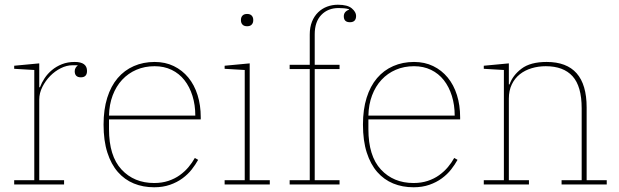

<svg xmlns="http://www.w3.org/2000/svg" viewBox="-20 -780 2616 812"><path d="M40 -18H125V-484L40 -489V-502L146 -512V-411H149Q156 -430 168.5 -449Q181 -468 199.5 -483.5Q218 -499 242 -508.5Q266 -518 296 -518Q348 -518 348 -480Q348 -453 322 -453Q296 -453 296 -479Q296 -487 300 -493.5Q304 -500 308 -502V-504H286Q262 -504 237 -491.5Q212 -479 192 -458.5Q172 -438 159 -412Q146 -386 146 -359V-18H251V0H40Z M632 12Q585 12 546 -4Q507 -20 478.5 -52.5Q450 -85 434 -135Q418 -185 418 -253Q418 -317 433.5 -366.5Q449 -416 477.5 -449.5Q506 -483 546 -500.5Q586 -518 634 -518Q679 -518 715 -500.5Q751 -483 776.5 -452Q802 -421 815.5 -378Q829 -335 829 -284V-275H441V-234Q441 -120 494 -63Q547 -6 632 -6Q665 -6 692 -15Q719 -24 740 -39Q761 -54 777 -73Q793 -92 804 -112L818 -104Q807 -84 791 -63.5Q775 -43 752 -26Q729 -9 699 1.5Q669 12 632 12ZM806 -291Q806 -336 794 -374.5Q782 -413 760 -441Q738 -469 706 -484.5Q674 -500 634 -500Q592 -500 557 -485Q522 -470 496.5 -442.5Q471 -415 456.5 -376.5Q442 -338 441 -291Z M1025 -669Q1012 -669 1005.5 -676Q999 -683 999 -694V-696Q999 -707 1005.5 -714Q1012 -721 1025 -721Q1038 -721 1044.5 -714Q1051 -707 1051 -696V-694Q1051 -683 1044.5 -676Q1038 -669 1025 -669ZM930 -18H1015V-484L930 -489V-502L1036 -512V-18H1121V0H930Z M1205 -18H1290V-488H1205V-506H1290V-634Q1290 -665 1299.5 -688.5Q1309 -712 1325.5 -728Q1342 -744 1363.5 -752Q1385 -760 1409 -760Q1450 -760 1468 -744.5Q1486 -729 1486 -713Q1486 -686 1460 -686Q1434 -686 1434 -711Q1434 -731 1456 -739V-741Q1446 -744 1435 -745Q1424 -746 1412 -746Q1367 -746 1339 -717Q1311 -688 1311 -635V-506H1416V-488H1311V-18H1416V0H1205Z M1729 12Q1682 12 1643 -4Q1604 -20 1575.5 -52.5Q1547 -85 1531 -135Q1515 -185 1515 -253Q1515 -317 1530.5 -366.5Q1546 -416 1574.5 -449.5Q1603 -483 1643 -500.5Q1683 -518 1731 -518Q1776 -518 1812 -500.5Q1848 -483 1873.5 -452Q1899 -421 1912.5 -378Q1926 -335 1926 -284V-275H1538V-234Q1538 -120 1591 -63Q1644 -6 1729 -6Q1762 -6 1789 -15Q1816 -24 1837 -39Q1858 -54 1874 -73Q1890 -92 1901 -112L1915 -104Q1904 -84 1888 -63.5Q1872 -43 1849 -26Q1826 -9 1796 1.5Q1766 12 1729 12ZM1903 -291Q1903 -336 1891 -374.5Q1879 -413 1857 -441Q1835 -469 1803 -484.5Q1771 -500 1731 -500Q1689 -500 1654 -485Q1619 -470 1593.5 -442.5Q1568 -415 1553.5 -376.5Q1539 -338 1538 -291Z M2026 -18H2111V-484L2026 -489V-502L2132 -512V-423H2135Q2148 -461 2185.5 -489.5Q2223 -518 2292 -518Q2461 -518 2461 -326V-18H2546V0H2355V-18H2440V-322Q2440 -415 2401.5 -457.5Q2363 -500 2288 -500Q2257 -500 2228.5 -491.5Q2200 -483 2178.5 -466Q2157 -449 2144.5 -423Q2132 -397 2132 -363V-18H2217V0H2026Z"/></svg>

Font: IBM Plex Serif Thin
Style: Regular
Weight: 100
Designer: Mike Abbink, Paul van der Laan, Pieter van Rosmalen
Foundry: Bold Monday
Version: Version 3.001